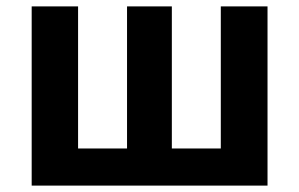

<svg xmlns="http://www.w3.org/2000/svg" viewBox="-20 -580 935 600"><path d="M79 -560V0H816V-560H670V-116H517V-560H377V-116H224V-560Z"/></svg>

Font: Kinto Sans
Style: Bold
Weight: 700
Designer: Authors: Ryoko NISHIZUKA  (kana & ideographs); Paul D. Hunt (Latin, Greek & Cyrillic); Wenlong ZHANG  (bopomofo); Sandol
Foundry: Adobe Systems Incorporated, ookami Inc.
Version: Version 0.001